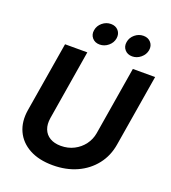

<svg xmlns="http://www.w3.org/2000/svg" viewBox="-167 -1068 1071 1202"><g transform="rotate(20 368.5 -467.0)"><path d="M322.8 10.7Q230.5 10.7 166.7 -23.9Q103 -58.6 75 -119.6Q46.9 -180.7 59.6 -259.8L137.2 -727.5H285.6L209 -262.2Q202.1 -219.2 214.4 -187.5Q226.6 -155.8 256.1 -138.2Q285.6 -120.6 329.1 -120.6Q377 -120.6 416 -140.6Q455.1 -160.6 480.7 -194.8Q506.3 -229 513.7 -272L588.9 -727.5H737.3L658.2 -250Q645.5 -170.9 599.4 -112.1Q553.2 -53.2 482.4 -21.2Q411.6 10.7 322.8 10.7ZM557.1 -799.8Q525.9 -799.8 507.6 -821Q489.3 -842.3 494.6 -872.6Q499.5 -903.3 524.7 -924.3Q549.8 -945.3 581.5 -945.3Q612.8 -945.3 631.1 -924.3Q649.4 -903.3 644.5 -872.6Q639.2 -842.3 613.8 -821Q588.4 -799.8 557.1 -799.8ZM340.3 -799.8Q309.1 -799.8 290.8 -821Q272.5 -842.3 277.8 -872.6Q282.7 -903.3 307.9 -924.3Q333 -945.3 364.7 -945.3Q396.5 -945.3 414.6 -924.3Q432.6 -903.3 427.7 -872.6Q422.9 -842.3 397.5 -821Q372.1 -799.8 340.3 -799.8Z"/></g></svg>

Font: Inter 20pt
Style: Bold Italic
Weight: 700
Italic angle: -9.3988°
Version: Version 4.001;git-66647c0bb